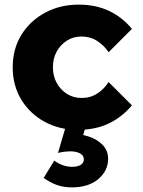

<svg xmlns="http://www.w3.org/2000/svg" viewBox="-20 -546 621 831"><path d="M450 -191 551 -90Q508 -39 450.5 -11.5Q393 16 317 16Q237 16 173 -19Q109 -54 72 -115Q35 -176 35 -255Q35 -334 72.5 -395Q110 -456 175 -491Q240 -526 321 -526Q394 -526 451.5 -499Q509 -472 551 -421L450 -320Q431 -349 401 -368.5Q371 -388 333 -388Q298 -388 270 -370.5Q242 -353 225.5 -323Q209 -293 209 -255Q209 -217 225.5 -187Q242 -157 270 -139.5Q298 -122 333 -122Q372 -122 401.5 -141.5Q431 -161 450 -191ZM169 224 215 149Q230 161 250.5 168.5Q271 176 292 176Q316 176 329.5 167.5Q343 159 343 144Q343 127 326.5 118Q310 109 283 109Q274 109 260 110.5Q246 112 231 116L268 -10H354L324 94L281 35Q325 32 363 44.5Q401 57 424.5 81.5Q448 106 448 141Q448 193 405.5 229Q363 265 291 265Q254 265 224.5 254Q195 243 169 224Z"/></svg>

Font: Wix Madefor Display ExtraBold
Style: Regular
Weight: 800
Designer: Dalton Maag Ltd
Foundry: Dalton Maag Ltd
Version: Version 3.100